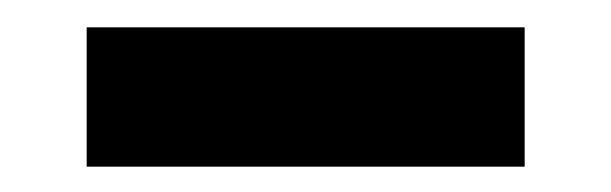

<svg xmlns="http://www.w3.org/2000/svg" viewBox="-20 -672 458 144"><path d="M45 -547V-651.5H373.5V-547Z"/></svg>

Font: Anek Gujarati ExtraBold
Style: Regular
Weight: 800
Version: Version 1.003